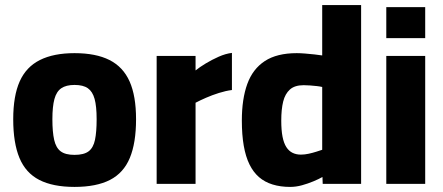

<svg xmlns="http://www.w3.org/2000/svg" viewBox="-20 -723 1741 755"><path d="M273 12Q188 12 134.5 -15.5Q81 -43 56.5 -102Q32 -161 32 -254Q32 -346 57.5 -403Q83 -460 137 -487Q191 -514 273 -514Q357 -514 410.5 -487Q464 -460 489.5 -403Q515 -346 515 -254Q515 -161 490.5 -102Q466 -43 412.5 -15.5Q359 12 273 12ZM273 -114Q310 -114 328.5 -128Q347 -142 353.5 -173Q360 -204 360 -254Q360 -305 352 -334Q344 -363 325.5 -376Q307 -389 273 -389Q240 -389 221 -376Q202 -363 194 -333.5Q186 -304 186 -254Q186 -204 193 -173Q200 -142 218.5 -128Q237 -114 273 -114Z M596 0V-503H749V-446Q765 -459 789 -473.5Q813 -488 840 -500Q867 -512 892 -515V-369Q868 -366 841 -357.5Q814 -349 790 -338.5Q766 -328 749 -319V0Z M1121 12Q1083 12 1052 2.5Q1021 -7 998.5 -26.5Q976 -46 961 -76.5Q946 -107 938.5 -150Q931 -193 931 -249Q931 -334 952.5 -393Q974 -452 1021.5 -483Q1069 -514 1147 -514Q1161 -514 1179.5 -512.5Q1198 -511 1216.5 -509Q1235 -507 1247 -505V-703H1400V0H1249L1248 -27Q1234 -19 1212.5 -10Q1191 -1 1167.5 5.5Q1144 12 1121 12ZM1163 -115Q1178 -115 1194 -118.5Q1210 -122 1224 -126.5Q1238 -131 1247 -134V-381Q1239 -383 1226 -384.5Q1213 -386 1199 -387Q1185 -388 1174 -388Q1139 -388 1120 -371Q1101 -354 1093.5 -323.5Q1086 -293 1086 -249Q1086 -211 1091 -185.5Q1096 -160 1106 -144.5Q1116 -129 1130.5 -122Q1145 -115 1163 -115Z M1499 0V-503H1652V0ZM1499 -573V-695H1652V-573Z"/></svg>

Font: Cairo Play ExtraBold
Style: Regular
Weight: 800
Version: Version 3.119